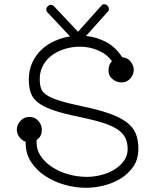

<svg xmlns="http://www.w3.org/2000/svg" viewBox="-20 -865 738 913"><path d="M638 -158Q638 -108 614 -73Q590 -38 553 -15.5Q516 7 472.5 17.5Q429 28 389 28Q338 28 287 13.5Q236 -1 195 -28Q154 -55 128 -94.5Q102 -134 102 -185V-191Q82 -198 71 -214.5Q60 -231 60 -248Q60 -271 77 -290Q94 -309 120 -309Q146 -309 162.5 -290Q179 -271 179 -248Q179 -220 162 -206L154 -199V-188Q154 -150 175.5 -120Q197 -90 231 -68.5Q265 -47 307.5 -35.5Q350 -24 393 -24Q427 -24 462 -33Q497 -42 524.5 -59Q552 -76 569.5 -100.5Q587 -125 587 -156Q587 -187 576 -209.5Q565 -232 539 -249.5Q513 -267 469 -281Q425 -295 358 -309Q283 -324 236 -340Q189 -356 162.5 -376Q136 -396 126.5 -423Q117 -450 117 -487Q117 -532 133.5 -567.5Q150 -603 177 -628.5Q204 -654 239.5 -670Q275 -686 313 -692L205 -807Q200 -812 200 -820Q200 -828 207 -835Q214 -842 223 -842Q230 -842 236 -836L351 -714L462 -838Q468 -845 475 -845Q484 -845 491 -838Q498 -831 498 -823Q498 -815 493 -810L389 -694Q440 -689 485 -665Q530 -641 561 -593Q586 -591 601 -572.5Q616 -554 616 -533Q616 -510 599.5 -491.5Q583 -473 558 -473Q535 -473 515.5 -488.5Q496 -504 496 -529Q496 -558 512 -574Q489 -607 447.5 -625Q406 -643 361 -643Q322 -643 287 -632Q252 -621 225.5 -601Q199 -581 184 -552.5Q169 -524 169 -489Q169 -463 175 -445Q181 -427 202 -413Q223 -399 262.5 -386.5Q302 -374 369 -360Q446 -344 497.5 -326Q549 -308 580.5 -285Q612 -262 625 -231Q638 -200 638 -158Z"/></svg>

Font: Nelagoney
Style: Regular
Weight: 400
Designer: Kanati
Foundry: Kanati and Michael Everson
Version: Version 2.000